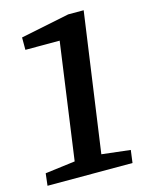

<svg xmlns="http://www.w3.org/2000/svg" viewBox="-102 -714 597 779"><g transform="rotate(-15 196.5 -325.0)"><path d="M0 0 6 -51 132 -67 200 -556H56V-608L261 -650H326L244 -67L364 -53L357 0Z"/></g></svg>

Font: Faustina Light SemiBold
Style: Italic
Weight: 600
Italic angle: -8°
Version: Version 1.200